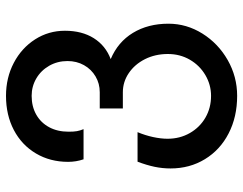

<svg xmlns="http://www.w3.org/2000/svg" viewBox="-105 -491 810 640"><g transform="rotate(-90 300.0 -171.0)"><path d="M58.5 -7.5Q58.5 -34.5 64 -60.8Q69.5 -87 81 -117.5H179.5Q169 -92.5 163.2 -66Q157.5 -39.5 157.5 -17.5Q157.5 23.5 176.5 56.8Q195.5 90 228 108.8Q260.5 127.5 300.5 127.5Q337.5 127.5 369.8 108.5Q402 89.5 421 56.8Q440 24 440 -16.5Q440 -58.5 422.8 -92.8Q405.5 -127 376.2 -146.8Q347 -166.5 312.5 -166.5H258.5V-243.5H312.5Q341.5 -243.5 365.2 -257.5Q389 -271.5 402.8 -296Q416.5 -320.5 416.5 -351Q416.5 -384.5 400.8 -412Q385 -439.5 358.5 -455Q332 -470.5 300.5 -470.5Q265 -470.5 238 -455.2Q211 -440 196 -412.2Q181 -384.5 181 -347Q181 -330 182.8 -319.8Q184.5 -309.5 189.5 -297.5H89Q80.5 -322 80.5 -349Q80.5 -409 108.5 -456.2Q136.5 -503.5 186.5 -529.8Q236.5 -556 300.5 -556Q361 -556 410.5 -530Q460 -504 488.8 -459Q517.5 -414 517.5 -359.5Q517.5 -303 492.8 -263.5Q468 -224 423 -207Q480 -183 510.5 -132.8Q541 -82.5 541 -14.5Q541 46 508 98.8Q475 151.5 419.8 183Q364.5 214.5 300.5 214.5Q230.5 214.5 175.5 186.2Q120.5 158 89.5 107.2Q58.5 56.5 58.5 -7.5Z"/></g></svg>

Font: JuliaMono Medium
Style: Regular
Weight: 500
Monospace: yes
Designer: cormullion
Foundry: corm
Version: Version 0.054; ttfautohint (v1.8.4)